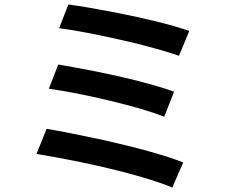

<svg xmlns="http://www.w3.org/2000/svg" viewBox="-20 -796 1040 857"><path d="M496 -740Q705 -699 825 -658L779 -547Q714 -570 580 -604Q359 -656 244 -670L285 -776Q362 -766 496 -740ZM757 -387 713 -275Q627 -309 472.5 -346Q318 -383 198 -400L240 -508Q574 -451 757 -387ZM437 -172Q678 -118 798 -71L749 41Q674 9 524 -30Q353 -74 143 -109L188 -221Q273 -207 437 -172Z"/></svg>

Font: Merged Yaku Han JP SemiBold
Style: Regular
Weight: 600
Designer: Ryoko NISHIZUKA 西塚涼子 (kana, bopomofo & ideographs); Paul D. Hunt (Latin, Greek & Cyrillic); Sandoll Communications 산돌커뮤니
Foundry: Adobe
Version: Version 2.004